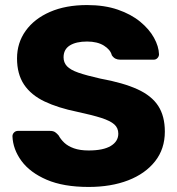

<svg xmlns="http://www.w3.org/2000/svg" viewBox="-20 -730 702 760"><path d="M330.9 10Q231.1 10 164.9 -18.5Q98.8 -47 65 -93Q31.3 -139 29.3 -190.6Q29.3 -199.2 35.6 -205.6Q41.9 -211.9 50.9 -211.9H177.1Q190.9 -211.9 198.2 -206.8Q205.6 -201.7 212.2 -193.7Q220 -178.9 234.4 -165.1Q248.9 -151.4 272.7 -142.9Q296.5 -134.4 330.9 -134.4Q388.9 -134.4 418.6 -152.4Q448.3 -170.4 448.3 -201Q448.3 -223.5 432.3 -237.7Q416.3 -251.9 380.8 -263.3Q345.3 -274.6 285.9 -287.4Q209.9 -302.9 156.4 -328.3Q102.9 -353.8 75.1 -395.3Q47.4 -436.9 47.4 -498.8Q47.4 -560.4 81.6 -608.1Q115.8 -655.8 177.9 -682.9Q240 -710 324.6 -710Q393.6 -710 446.4 -691.8Q499.1 -673.6 535 -644Q570.9 -614.4 589.6 -580.4Q608.4 -546.5 609.4 -515Q609.4 -506.8 603.4 -500.3Q597.5 -493.8 588.4 -493.8H455.9Q445.3 -493.8 437.1 -497.8Q429 -501.8 422.6 -511.3Q417.3 -533.1 391.4 -549.4Q365.5 -565.6 324.6 -565.6Q281.2 -565.6 256.4 -550.1Q231.6 -534.5 231.6 -503.1Q231.6 -482.5 245.1 -467.9Q258.6 -453.4 290.5 -442.3Q322.4 -431.2 377.1 -418.9Q467.7 -402.4 523.9 -376.8Q580.1 -351.2 606.3 -310.8Q632.5 -270.4 632.5 -209.1Q632.5 -140.6 593.9 -91.6Q555.2 -42.5 487.4 -16.2Q419.5 10 330.9 10Z"/></svg>

Font: Rubik Light
Style: Regular
Weight: 300
Designer: Hubert and Fischer
Foundry: Hubert and Fischer
Version: Version 2.300;gftools[0.9.30]